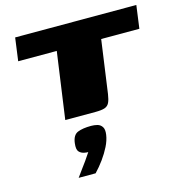

<svg xmlns="http://www.w3.org/2000/svg" viewBox="-111 -559 895 952"><g transform="rotate(-15 337.0 -83.0)"><path d="M52 -460H674L658 -342H462L424 -70Q420 -42 412.5 -26.5Q405 -11 388.5 -5.5Q372 0 340 0H186L234 -342H36ZM176 294Q193 270 205 254Q217 238 228.5 222Q240 206 255 183Q251 183 245.5 182.5Q240 182 236 181Q219 178 208.5 166.5Q198 155 202 123Q207 82 233 71.5Q259 61 302 61Q319 61 334 65Q349 69 358 82.5Q367 96 363 123Q359 151 344 181Q329 211 308 240Q287 269 263 294Z"/></g></svg>

Font: Genos Thin Black
Style: Italic
Weight: 900
Italic angle: -8°
Version: Version 1.010